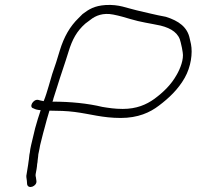

<svg xmlns="http://www.w3.org/2000/svg" viewBox="-20 -710 784 765"><path d="M114 -278C121 -274 129 -272 142 -271C138 -259 135 -248 131 -237L120 -199L104 -132C101 -121 100 -111 99 -103C96 -92 96 -77 94 -68C94 -63 92 -58 92 -53C90 -44 88 -25 86 -16C84 -9 85 -1 87 10L88 24C92 46 129 32 125 10L123 -4C121 -10 122 -14 122 -16C124 -25 128 -48 128 -56C129 -61 130 -66 130 -71L132 -87C132 -92 133 -98 135 -106C137 -114 138 -122 140 -132L148 -164C150 -174 154 -186 157 -198C163 -222 170 -246 177 -269H183C210 -269 247 -268 277 -264C340 -256 388 -240 461 -240C530 -240 578 -262 613 -289C653 -319 690 -354 716 -400C741 -444 748 -498 741 -534L736 -556C727 -602 692 -627 641 -643C597 -651 564 -660 524 -669C484 -678 455 -693 401 -690C356 -687 334 -673 309 -654L293 -638C259 -605 235 -564 218 -508C209 -476 199 -447 188 -415L174 -367C168 -347 162 -326 154 -307C142 -309 141 -310 132 -312C112 -316 93 -282 114 -278ZM189 -305C191 -309 192 -313 193 -318C198 -333 203 -349 208 -365C222 -411 239 -458 253 -504C268 -553 286 -586 320 -616L340 -631C361 -648 391 -660 431 -652C457 -647 476 -641 500 -634C539 -622 578 -617 620 -608C664 -597 693 -577 700 -541L705 -519C706 -512 707 -506 708 -501C713 -474 698 -436 684 -412C661 -371 630 -342 595 -316C563 -293 524 -276 469 -276C437 -276 413 -280 388 -284C330 -298 261 -305 191 -305Z"/></svg>

Font: Stray Cat
Style: ExtObl
Weight: 400
Version: Version 1.0